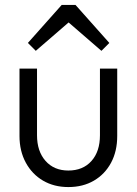

<svg xmlns="http://www.w3.org/2000/svg" viewBox="-20 -748 555 778"><path d="M257 10Q199 10 154.5 -16Q110 -42 84.5 -89Q59 -136 59 -197V-470H130V-200Q130 -135 164.5 -96Q199 -57 257 -57Q316 -57 350.5 -95.5Q385 -134 385 -200V-470H455V-197Q455 -135 430 -88.5Q405 -42 360.5 -16Q316 10 257 10ZM125 -542 93 -574 230 -728H286L423 -574L391 -542L258 -657Z"/></svg>

Font: Outfit Light
Style: Regular
Weight: 300
Designer: Rodrigo Fuenzalida
Foundry: fragTYPE
Version: Version 1.100; ttfautohint (v1.8.4.7-5d5b)